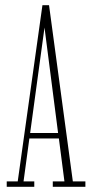

<svg xmlns="http://www.w3.org/2000/svg" viewBox="-20 -722 355 742"><path d="M6 0V-21H48.5L144 -702H169.5L261.5 -21H310V0H184V-21H229L207.5 -187H93.5L71 -21H112.5V0ZM96.5 -208H204.5L152 -615.5Z"/></svg>

Font: Imbue 50pt Thin
Style: Regular
Weight: 100
Designer: Tyler Finck
Foundry: Etcetera Type Company
Version: Version 1.102; ttfautohint (v1.8.3)